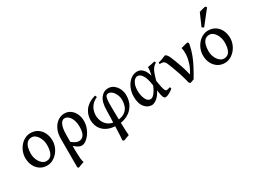

<svg xmlns="http://www.w3.org/2000/svg" viewBox="-64 -1525 3343 2535"><g transform="rotate(-30 1607.5 -257.0)"><path d="M466.8 -236.8Q466.8 -188 449 -143.1Q431.2 -98.1 399.9 -62.5Q368.7 -26.9 328.1 -6.1Q287.6 14.6 242.7 14.6Q182.6 14.6 137 -15.6Q91.3 -45.9 65.4 -98.1Q39.6 -150.4 39.6 -216.8Q39.6 -265.1 56.9 -310.3Q74.2 -355.5 104.7 -391.4Q135.3 -427.2 175.5 -448Q215.8 -468.8 261.7 -468.8Q323.7 -468.8 369.9 -438.5Q416 -408.2 441.4 -356Q466.8 -303.7 466.8 -236.8ZM375.5 -219.7Q375.5 -271.5 357.7 -315.2Q339.8 -358.9 311 -385.7Q282.2 -412.6 249 -412.6Q206.5 -412.6 180.7 -388.7Q154.8 -364.7 143.1 -323.5Q131.3 -282.2 131.3 -231Q131.3 -179.7 149.9 -136.5Q168.5 -93.3 198.5 -67.4Q228.5 -41.5 262.7 -41.5Q320.8 -41.5 348.1 -89.4Q375.5 -137.2 375.5 -219.7Z M956.1 -255.4Q956.1 -201.2 938.5 -152.6Q920.9 -104 892.6 -66.2Q864.3 -28.3 832 -6.8Q799.8 14.6 770 14.6Q755.9 14.6 736.1 7.3Q716.3 0 687 -21.7Q657.7 -43.5 615.7 -86.9Q622.1 -91.8 618.4 -100.6Q614.7 -109.4 614.5 -117.4Q614.3 -125.5 630.4 -127.4Q667.5 -98.6 691.4 -82.8Q715.3 -66.9 733.2 -61Q751 -55.2 769 -55.2Q814.9 -55.2 841.3 -94.5Q867.7 -133.8 867.7 -217.3Q867.7 -276.9 851.3 -320.6Q835 -364.3 808.1 -388.4Q781.2 -412.6 748.5 -412.6Q725.6 -412.6 705.8 -392.6Q686 -372.6 673.6 -325.7Q661.1 -278.8 661.1 -198.2Q661.1 -178.2 661.1 -152.1Q661.1 -126 661.1 -100.8Q661.1 -75.7 661.1 -57.4Q661.1 -39.1 661.1 -34.7Q661.1 14.6 662.1 65.2Q663.1 115.7 667.2 155.5Q671.4 195.3 681.2 212.9Q659.2 220.2 634.5 229Q609.9 237.8 589.4 246.6Q584.5 244.1 581.1 240.5Q577.6 236.8 573.2 232.4Q573.2 212.9 573.2 172.1Q573.2 131.3 573.2 79.8Q573.2 28.3 573.2 -24.9Q573.2 -78.1 573.2 -124Q573.2 -169.9 573.2 -197.8Q573.2 -285.6 602.8 -346.2Q632.3 -406.7 678.7 -437.7Q725.1 -468.8 775.9 -468.8Q832 -468.8 872.3 -439Q912.6 -409.2 934.3 -360.6Q956.1 -312 956.1 -255.4Z M1443.4 -468.8Q1493.7 -468.8 1531 -439.5Q1568.4 -410.2 1589.1 -364.7Q1609.9 -319.3 1609.9 -271Q1609.9 -181.2 1570.3 -117.2Q1530.8 -53.2 1463.1 -19.3Q1395.5 14.6 1312 14.6Q1234.4 14.6 1181.2 -6.1Q1127.9 -26.9 1095.9 -61.3Q1064 -95.7 1049.6 -136.7Q1035.2 -177.7 1035.2 -218.8Q1035.2 -247.6 1043.5 -282.7Q1051.8 -317.9 1074.2 -353.8Q1096.7 -389.6 1138.9 -420.4Q1181.2 -451.2 1249 -470.7Q1252.9 -464.8 1256.1 -455.8Q1259.3 -446.8 1260.7 -441.9Q1209 -418.5 1179.7 -384.3Q1150.4 -350.1 1138.4 -311.8Q1126.5 -273.4 1126.5 -238.3Q1126.5 -187.5 1147.9 -141.6Q1169.4 -95.7 1213.1 -66.9Q1256.8 -38.1 1323.7 -38.1Q1424.3 -38.1 1477.5 -90.6Q1530.8 -143.1 1530.8 -239.7Q1530.8 -286.1 1513.7 -324.7Q1496.6 -363.3 1470.5 -386.2Q1444.3 -409.2 1416 -409.2Q1397.9 -409.2 1385.7 -399.7Q1373.5 -390.1 1367.4 -357.7Q1361.3 -325.2 1361.3 -257.3V-232.4Q1361.8 -205.6 1362.3 -161.9Q1362.8 -118.2 1363.8 -66.4Q1364.7 -14.6 1366 37.4Q1367.2 89.4 1369.4 133.3Q1371.6 177.2 1374 204.1Q1356.4 210.4 1330.1 219.2Q1303.7 228 1284.7 236.3Q1275.9 231.4 1266.6 221.2Q1269 199.7 1271.5 158Q1273.9 116.2 1275.9 64Q1277.8 11.7 1279.5 -42.5Q1281.2 -96.7 1282.7 -144Q1284.2 -191.4 1284.7 -222.2Q1285.2 -349.1 1330.6 -408.9Q1376 -468.8 1443.4 -468.8Z M1838.9 14.6Q1774.9 14.6 1729.7 -41Q1684.6 -96.7 1684.6 -201.2Q1684.6 -272 1711.4 -332.8Q1738.3 -393.6 1784.7 -431.2Q1831.1 -468.8 1889.6 -468.8Q1934.6 -468.8 1970.7 -432.6Q2006.8 -396.5 2025.9 -324.2Q2033.7 -357.4 2038.8 -388.7Q2043.9 -419.9 2043 -447.3Q2064.5 -450.7 2097.4 -456.5Q2130.4 -462.4 2153.3 -468.8Q2156.7 -463.9 2159.2 -457Q2161.6 -450.2 2163.6 -446.3Q2136.7 -431.6 2117.4 -409.4Q2098.1 -387.2 2081.8 -346.4Q2065.4 -305.7 2046.4 -234.4Q2055.7 -174.3 2063.5 -139.4Q2071.3 -104.5 2078.4 -87.4Q2085.4 -70.3 2091.8 -65.2Q2098.1 -60.1 2105 -60.1Q2112.8 -60.1 2128.2 -63Q2143.6 -65.9 2161.1 -73.2Q2162.1 -68.8 2164.1 -61.3Q2166 -53.7 2168 -46.4Q2134.3 -18.6 2101.6 -2Q2068.8 14.6 2047.9 14.6Q2027.8 14.6 2015.9 -12.9Q2003.9 -40.5 1993.7 -119.6Q1955.6 -48.3 1913.8 -16.8Q1872.1 14.6 1838.9 14.6ZM1860.8 -62.5Q1885.7 -62.5 1908 -83.3Q1930.2 -104 1948.7 -136.2Q1967.3 -168.5 1981 -203.1Q1967.3 -311 1935.3 -362.5Q1903.3 -414.1 1863.3 -414.1Q1840.3 -414.1 1818.4 -395.5Q1796.4 -377 1782 -338.6Q1767.6 -300.3 1767.6 -240.7Q1767.6 -196.3 1778.8 -155.5Q1790 -114.7 1810.8 -88.6Q1831.5 -62.5 1860.8 -62.5Z M2671.4 -452.6Q2662.6 -402.8 2649.4 -355.2Q2636.2 -307.6 2615.2 -256.3Q2594.2 -205.1 2562.3 -144Q2530.3 -83 2484.4 -5.9Q2476.6 -1.5 2456.1 4.9Q2435.5 11.2 2426.3 15.1L2406.7 0Q2387.2 -81.1 2364.5 -151.1Q2341.8 -221.2 2321.3 -274.4Q2300.8 -327.6 2287.6 -357.9Q2280.3 -375 2270 -385.3Q2259.8 -395.5 2251 -399.4Q2243.7 -402.8 2230.2 -403.8Q2216.8 -404.8 2206.1 -404.8Q2195.3 -404.8 2195.3 -404.8V-428.2Q2226.1 -434.6 2257.1 -446Q2288.1 -457.5 2310.1 -468.8Q2321.3 -468.8 2336.2 -454.8Q2351.1 -440.9 2366.2 -405.8Q2377 -380.9 2396.2 -332.3Q2415.5 -283.7 2436.5 -220Q2457.5 -156.2 2474.1 -85.4Q2515.1 -147.5 2536.4 -212.6Q2557.6 -277.8 2561.3 -337.2Q2564.9 -396.5 2552.7 -442.4Q2575.2 -449.2 2604.5 -456.5Q2633.8 -463.9 2653.3 -468.8Q2656.7 -466.3 2662.6 -460.7Q2668.5 -455.1 2671.4 -452.6Z M3175.3 -236.8Q3175.3 -188 3157.5 -143.1Q3139.6 -98.1 3108.4 -62.5Q3077.1 -26.9 3036.6 -6.1Q2996.1 14.6 2951.2 14.6Q2891.1 14.6 2845.5 -15.6Q2799.8 -45.9 2773.9 -98.1Q2748 -150.4 2748 -216.8Q2748 -265.1 2765.4 -310.3Q2782.7 -355.5 2813.2 -391.4Q2843.8 -427.2 2884 -448Q2924.3 -468.8 2970.2 -468.8Q3032.2 -468.8 3078.4 -438.5Q3124.5 -408.2 3149.9 -356Q3175.3 -303.7 3175.3 -236.8ZM3084 -219.7Q3084 -271.5 3066.2 -315.2Q3048.3 -358.9 3019.5 -385.7Q2990.7 -412.6 2957.5 -412.6Q2915 -412.6 2889.2 -388.7Q2863.3 -364.7 2851.6 -323.5Q2839.8 -282.2 2839.8 -231Q2839.8 -179.7 2858.4 -136.5Q2877 -93.3 2907 -67.4Q2937 -41.5 2971.2 -41.5Q3029.3 -41.5 3056.6 -89.4Q3084 -137.2 3084 -219.7ZM2947.8 -530.3Q2939.9 -531.7 2933.1 -536.4Q2926.3 -541 2918 -548.3L3000 -735.8Q3010.7 -739.7 3028.6 -744.6Q3046.4 -749.5 3064.9 -753.9Q3083.5 -758.3 3095.7 -761.2L3113.3 -740.7Z"/></g></svg>

Font: Gentium Book Plus
Style: Regular
Weight: 400
Designer: Victor Gaultney, Annie Olsen, Iska Routamaa, Becca Hirsbrunner
Foundry: SIL International
Version: Version 6.101